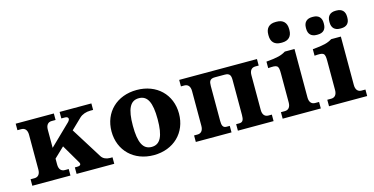

<svg xmlns="http://www.w3.org/2000/svg" viewBox="-76 -1123 2949 1512"><g transform="rotate(-15 1398.5 -367.5)"><path d="M616 -85 457 -339 542 -421C564 -442 597 -453 631 -453H654V-506H395V-453H424C453 -453 461 -433 436 -409L269 -247V-395C269 -432 286 -453 316 -453H348V-506H37V-453H69C99 -453 116 -432 116 -395V-111C116 -74 99 -53 69 -53H37V0H348V-53H316C286 -53 269 -74 269 -111V-159L351 -237L440 -85C453 -65 444 -53 417 -53H398V0H705V-53H684C654 -53 629 -65 616 -85Z M1025 -52C955 -52 924 -113 924 -251C924 -389 955 -449 1025 -449C1095 -449 1126 -389 1126 -251C1126 -113 1095 -52 1025 -52ZM750 -251C750 -95 863 15 1025 15C1187 15 1300 -95 1300 -251C1300 -407 1187 -516 1025 -516C863 -516 750 -407 750 -251Z M1598 -111V-395C1598 -432 1605 -453 1647 -453H1727C1769 -453 1776 -432 1776 -395V-111C1776 -74 1769 -53 1739 -53H1713V0H2004V-53H1976C1946 -53 1929 -74 1929 -111V-395C1929 -432 1946 -453 1976 -453H2004V-506H1370V-453H1398C1428 -453 1445 -432 1445 -395V-111C1445 -74 1428 -53 1398 -53H1370V0H1661V-53H1635C1605 -53 1598 -74 1598 -111Z M2310 -111V-506H2231C2195 -484 2163 -475 2071 -467V-414C2147 -420 2157 -415 2157 -348V-111C2157 -74 2140 -53 2110 -53H2078V0H2389V-53H2357C2327 -53 2310 -74 2310 -111ZM2140 -660C2140 -609 2169 -580 2220 -580H2230C2281 -580 2310 -609 2310 -660V-670C2310 -721 2281 -750 2230 -750H2220C2169 -750 2140 -721 2140 -670Z M2688 -111V-506H2609C2573 -484 2541 -475 2449 -467V-414C2525 -420 2535 -415 2535 -348V-111C2535 -74 2518 -53 2488 -53H2456V0H2767V-53H2735C2705 -53 2688 -74 2688 -111ZM2440 -636C2440 -592 2465 -568 2508 -568H2517C2561 -568 2585 -592 2585 -636V-645C2585 -688 2561 -713 2517 -713H2508C2465 -713 2440 -688 2440 -645ZM2631 -636C2631 -592 2656 -568 2699 -568H2708C2752 -568 2776 -592 2776 -636V-645C2776 -688 2752 -713 2708 -713H2699C2656 -713 2631 -688 2631 -645Z"/></g></svg>

Font: LT Superior Serif ExtraBold
Style: Regular
Weight: 800
Designer: Daniel Lyons
Foundry: LyonsType
Version: Version 2.120;FEAKit 1.0